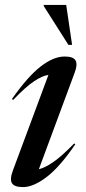

<svg xmlns="http://www.w3.org/2000/svg" viewBox="-20 -752 350 783"><path d="M32.5 -56.5 177.5 -446.5Q153.5 -443.5 119.8 -421.2Q86 -399 33.5 -344.5L28.5 -348Q93.5 -440.5 146 -481Q198.5 -521.5 243.5 -521.5Q279.5 -521.5 288.2 -505.2Q297 -489 285 -457L138.5 -62Q160.5 -66.5 195 -89.5Q229.5 -112.5 282.5 -167L287 -163.5Q223.5 -70.5 169.8 -29.8Q116 11 74 11Q39 11 29 -4.5Q19 -20 32.5 -56.5ZM274 -569H259L158 -728L159 -732H250Z"/></svg>

Font: Newsreader Display Medium
Style: Italic
Weight: 500
Italic angle: -17°
Designer: Hugues Gentile
Foundry: Production Type
Version: Version 1.001